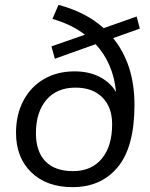

<svg xmlns="http://www.w3.org/2000/svg" viewBox="-20 -764 616 791"><path d="M446 -607Q534 -499 534 -332Q534 -159 465.5 -76Q397 7 279 7Q172 7 109 -54Q46 -115 46 -217Q46 -292 76.5 -349.5Q107 -407 161.5 -438.5Q216 -470 287 -470Q346 -470 390 -447.5Q434 -425 458 -385Q447 -503 374 -582L206 -522L192 -573L330 -621Q274 -664 196 -686L221 -744Q336 -713 407 -648L543 -696L556 -646ZM442 -252Q442 -322 402 -362.5Q362 -403 291 -403Q214 -403 171 -352.5Q128 -302 128 -215Q128 -140 167 -99.5Q206 -59 281 -59Q357 -59 399.5 -110.5Q442 -162 442 -252Z"/></svg>

Font: Muli
Style: Italic
Weight: 400
Italic angle: -4.541°
Designer: Vernon Adams
Foundry: Vernon Adams
Version: Version 2.001